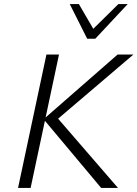

<svg xmlns="http://www.w3.org/2000/svg" viewBox="-20 -927 678 947"><path d="M479 0 195 -339 560 -658H638L246 -324L255 -355L562 0ZM69 0 209 -658H271L131 0ZM410 -736 427 -772 564 -907H610L450 -736ZM410 -736 324 -907H369L447 -773L450 -736Z"/></svg>

Font: Ysabeau Office Light
Style: Italic
Weight: 300
Italic angle: -12°
Designer: Christian Thalmann (Catharsis Fonts)
Version: Version 2.001;gftools[0.9.30]; featfreeze: tnum,lnum,ss02